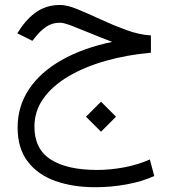

<svg xmlns="http://www.w3.org/2000/svg" viewBox="-20 -430 702 787"><path d="M598.6 -284.7V-213.9Q499.5 -205.1 412.8 -180.4Q326.2 -155.8 260.5 -116.9Q194.8 -78.1 158 -26.4Q121.1 25.4 121.1 88.4Q121.1 180.7 187.7 223.6Q254.4 266.6 377.9 266.6Q431.6 266.6 488 256.1Q544.4 245.6 594.2 223.6L612.3 291.5Q563 314 499.5 325.7Q436 337.4 370.6 337.4Q279.3 337.4 207.3 312Q135.3 286.6 93.8 232.4Q52.2 178.2 52.2 92.8Q52.2 5.4 99.1 -64.7Q146 -134.8 233.2 -184.1Q320.3 -233.4 439.9 -258.3Q394.5 -275.4 351.1 -293.5Q307.6 -311.5 274.4 -324.2Q241.2 -336.9 226.1 -336.9Q193.8 -336.9 169.7 -320.6Q145.5 -304.2 124 -276.9L112.8 -262.7L50.8 -293.5L57.6 -303.7Q90.8 -355.5 131.8 -382.6Q172.9 -409.7 226.6 -409.7Q255.4 -409.7 298.6 -391.8Q341.8 -374 393.3 -350.1Q444.8 -326.2 497.8 -306.9Q550.8 -287.6 598.6 -284.7ZM394 -13.2 455.6 48.3 394 109.9 332.5 48.3Z"/></svg>

Font: Vazirmatn UI FD Light
Style: Regular
Weight: 300
Designer: Saber Rastikerdar
Foundry: Saber Rastikerdar
Version: Version 33.003